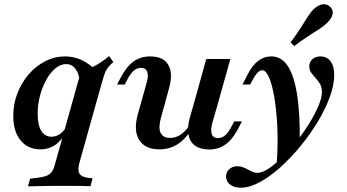

<svg xmlns="http://www.w3.org/2000/svg" viewBox="-20 -695 1643 908"><path d="M171.8 11.3Q112.1 11.3 77.4 -31Q42.7 -73.4 42.7 -146.8Q42.7 -203.2 62.5 -254Q82.3 -304.8 116.1 -344Q150 -383.1 194.4 -405.6Q238.7 -428.2 287.9 -428.2Q328.2 -428.2 365.3 -411.3Q402.4 -394.4 434.7 -361.3L357.3 -309.7Q353.2 -348.4 336.3 -370.2Q319.4 -391.9 292.7 -391.9Q266.9 -391.9 242.7 -372.2Q218.5 -352.4 199.6 -319Q180.6 -285.5 169.4 -243.5Q158.1 -201.6 158.1 -157.3Q158.1 -104 175 -76.2Q191.9 -48.4 224.2 -48.4Q246 -48.4 264.9 -62.1Q283.9 -75.8 300 -104L301.6 -89.5Q279.8 -39.5 247.2 -14.1Q214.5 11.3 171.8 11.3ZM321 -208.1 362.1 -354.8Q401.6 -368.5 433.5 -386.3Q465.3 -404 496 -429.8L516.1 -401.6Q502.4 -390.3 493.1 -379Q483.9 -367.7 477.8 -353.2Q471.8 -338.7 465.3 -316.1L434.7 -208.1ZM267.7 183.9Q238.7 183.9 213.3 184.3Q187.9 184.7 163.3 185.1Q138.7 185.5 112.1 186.3L122.6 150L155.6 146Q183.1 142.7 199.2 136.7Q215.3 130.6 224.2 118.5Q233.1 106.5 238.7 86.3L321 -208.1H434.7L355.6 75Q346 109.7 355.6 125.8Q365.3 141.9 396.8 146L417.7 148.4L408.1 185.5Q388.7 184.7 353.6 184.3Q318.5 183.9 279.8 183.9H267.7Z M760.5 -208.1 741.9 -141.1Q728.2 -92.7 739.1 -67.7Q750 -42.7 784.7 -42.7Q815.3 -42.7 841.5 -63.3Q867.7 -83.9 889.5 -126.6L897.6 -105.6Q867.7 -46.8 827 -17.7Q786.3 11.3 733.9 11.3Q666.1 11.3 638.3 -33.1Q610.5 -77.4 631.5 -153.2L646.8 -208.1ZM646.8 -208.1 673.4 -303.2Q683.1 -336.3 676.2 -355.2Q669.4 -374.2 646.8 -374.2Q629 -374.2 614.1 -362.1Q599.2 -350 585.5 -325L570.2 -295.2H533.1L553.2 -332.3Q570.2 -363.7 589.9 -385.1Q609.7 -406.5 634.7 -417.3Q659.7 -428.2 689.5 -428.2Q732.3 -428.2 756.5 -410.1Q780.6 -391.9 786.7 -358.5Q792.7 -325 779.8 -279L760.5 -208.1ZM897.6 -208.1 955.6 -416.1H1069.4L1011.3 -208.1ZM983.9 -112.9Q975 -79.8 981.5 -60.9Q987.9 -41.9 1011.3 -41.9Q1029 -41.9 1044 -54.4Q1058.9 -66.9 1071.8 -91.1L1087.9 -121H1124.2L1104.8 -83.9Q1087.9 -52.4 1068.1 -31Q1048.4 -9.7 1023.8 1.2Q999.2 12.1 967.7 12.1Q925.8 11.3 901.6 -6.9Q877.4 -25 871.4 -58.1Q865.3 -91.1 877.4 -137.1L897.6 -208.1H1011.3Z M1118.5 192.7Q1087.9 192.7 1068.5 178.2Q1049.2 163.7 1049.2 139.5Q1049.2 118.5 1064.5 104.8Q1079.8 91.1 1102.4 91.1Q1116.9 91.1 1129.4 96Q1141.9 100.8 1152.8 106.9Q1163.7 112.9 1174.6 117.7Q1185.5 122.6 1196.8 122.6Q1220.2 122.6 1250.8 102Q1281.5 81.5 1315.7 47.6Q1350 13.7 1383.5 -27.8Q1416.9 -69.4 1443.5 -112.9Q1470.2 -156.5 1486.3 -194.8Q1502.4 -233.1 1502.4 -260.5Q1502.4 -282.3 1493.5 -297.6Q1484.7 -312.9 1473 -325.4Q1461.3 -337.9 1452 -350.8Q1442.7 -363.7 1442.7 -381.5Q1442.7 -401.6 1457.3 -414.9Q1471.8 -428.2 1495.2 -428.2Q1525.8 -428.2 1543.1 -405.2Q1560.5 -382.3 1560.5 -341.1Q1560.5 -293.5 1539.5 -235.9Q1518.5 -178.2 1482.3 -118.5Q1446 -58.9 1400.4 -3.2Q1354.8 52.4 1305.2 96.8Q1255.6 141.1 1207.7 166.9Q1159.7 192.7 1118.5 192.7ZM1287.1 96Q1292.7 32.3 1292.7 -33.5Q1292.7 -99.2 1287.1 -158.5Q1281.5 -217.7 1271.8 -263.7Q1262.1 -309.7 1248.8 -336.3Q1235.5 -362.9 1219.4 -362.9Q1209.7 -362.9 1199.6 -353.2Q1189.5 -343.5 1177.4 -321.8L1162.9 -295.2H1126.6L1152.4 -345.2Q1174.2 -387.1 1201.6 -407.7Q1229 -428.2 1262.9 -428.2Q1309.7 -428.2 1339.5 -385.1Q1369.4 -341.9 1384.3 -251.6Q1399.2 -161.3 1397.6 -18.5Q1382.3 0.8 1365.3 20.2Q1348.4 39.5 1329.4 58.1Q1310.5 76.6 1287.1 96ZM1371.8 -477.4 1354 -494.4Q1383.1 -533.1 1402 -563.3Q1421 -593.5 1435.5 -616.1Q1450 -638.7 1464.5 -652.4Q1484.7 -671.8 1506 -674.6Q1527.4 -677.4 1542.7 -661.3Q1556.5 -646.8 1552.8 -627.8Q1549.2 -608.9 1528.2 -587.9Q1512.9 -572.6 1490.7 -558.1Q1468.5 -543.5 1439.1 -525Q1409.7 -506.5 1371.8 -477.4Z"/></svg>

Font: Playfair 9pt
Style: Bold Italic
Weight: 700
Italic angle: -15.6°
Designer: Claus Eggers Sørensen
Foundry: Claus Eggers Sørensen
Version: Version 2.203